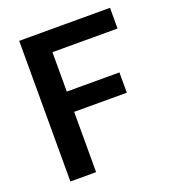

<svg xmlns="http://www.w3.org/2000/svg" viewBox="-129 -799 808 898"><g transform="rotate(-20 275.5 -350.0)"><path d="M68 0V-700H520V-597H196V-401H458V-300H196V0Z"/></g></svg>

Font: DeepMind Sans
Style: Bold
Weight: 700
Designer: Jonny Pinhorn / Modifications: Colophon Foundry
Foundry: Colophon Foundry
Version: Version 1.002; ttfautohint (v1.8.2)